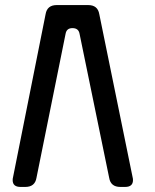

<svg xmlns="http://www.w3.org/2000/svg" viewBox="-20 -730 611 758"><path d="M30 -19Q30 8 61 8H80Q118 8 124 -28L239 -597Q243 -619 266 -619Q290 -619 294 -597L411 -28Q417 8 455 8H474Q505 8 505 -19Q505 -25 504 -28L372 -674Q366 -710 328 -710H204Q166 -710 160 -674L31 -28Q30 -25 30 -19Z"/></svg>

Font: WDXL Lubrifont JP N
Style: Regular
Weight: 400
Designer: [WDXL Lubrifont] Copyright 2020-2022 (c) NightFurySL2001, Skr-ZERO; [ZCOOL QingKe HuangYou] Copyright 2018-2022 (c) The 
Version: Version 2.001;hotconv 1.1.1;makeotfexe 2.6.0